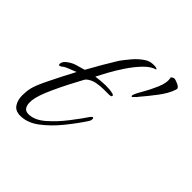

<svg xmlns="http://www.w3.org/2000/svg" viewBox="-121 -418 499 499"><g transform="rotate(45 128.5 -169.0)"><path d="M26 7Q8 7 0 -5Q-8 -17 -8 -35Q-8 -49 -5 -62Q-2 -76 14 -108.5Q30 -141 49 -177Q39 -173 27.5 -168.5Q16 -164 11 -159Q7 -157 6 -157Q3 -157 3 -161Q3 -170 14 -178Q25 -186 35.5 -189Q46 -192 60 -196Q71 -216 83.5 -237.5Q96 -259 106 -275Q113 -285 126 -300.5Q139 -316 155 -326Q164 -332 179 -332Q190 -332 191 -328Q176 -324 160.5 -308Q145 -292 131 -271Q117 -250 107 -231.5Q97 -213 92 -203Q113 -206 127 -206Q135 -206 141 -205.5Q147 -205 151 -204Q159 -203 159 -199Q159 -195 149 -195Q141 -195 130.5 -195Q120 -195 108 -193Q99 -192 89.5 -187Q80 -182 77 -176Q55 -136 38 -99Q21 -62 19 -43Q16 -11 38 -11Q60 -11 82.5 -30.5Q105 -50 125 -76Q145 -102 157 -120Q161 -124 162 -124Q165 -124 165 -119Q165 -115 162 -110Q145 -84 123 -57Q101 -30 76.5 -11.5Q52 7 26 7ZM196 -233Q195 -233 194 -235Q194 -241 205 -259.5Q216 -278 226 -301Q236 -324 232 -340Q234 -343 240 -345Q245 -345 255 -340.5Q265 -336 265 -330Q265 -329 264.5 -329Q264 -329 264 -327Q258 -308 240.5 -285Q223 -262 209 -246Q208 -244 203.5 -239.5Q199 -235 197 -233Z"/></g></svg>

Font: Waterfall
Style: Regular
Weight: 400
Designer: Robert E. Leuschke
Foundry: Robert E. Leuschke
Version: Version 1.010; ttfautohint (v1.8.3)